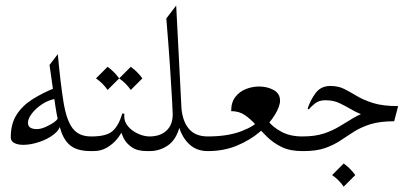

<svg xmlns="http://www.w3.org/2000/svg" viewBox="-20 -554 1499 704"><path d="M313.5 0Q268.6 0 243.4 -16.6Q218.3 -33.2 204.8 -70.3Q191.4 -107.4 182.6 -168Q173.8 -228.5 161.6 -315.9L191.9 -355.5Q202.1 -245.6 212.9 -179.4Q223.6 -113.3 246.3 -83.5Q269 -53.7 313.5 -53.7Q318.8 -53.7 325 -48.8Q331.1 -43.9 331.1 -26.9Q331.1 -8.8 324.2 -4.4Q317.4 0 313.5 0ZM65.4 -22.9Q45.9 -22.9 32.7 -29.5Q19.5 -36.1 19.5 -50.8Q19.5 -100.1 40.8 -133.3Q62 -166.5 98.6 -189.7Q135.3 -212.9 180.2 -231L184.1 -191.9Q156.7 -187 133.5 -171.4Q110.4 -155.8 96.4 -137.2Q82.5 -118.7 82.5 -103.5Q82.5 -80.6 115.7 -80.6Q128.9 -80.6 147.5 -88.6Q166 -96.7 179.7 -106.9Q193.4 -117.2 192.4 -124L201.7 -99.1Q199.2 -77.6 176.3 -60.3Q153.3 -43 122.6 -33Q91.8 -22.9 65.4 -22.9Z M313.5 0Q301.8 0 299.1 -5.6Q296.4 -11.2 296.4 -25.9Q296.4 -40.5 299.1 -47.1Q301.8 -53.7 313.5 -53.7H315.9Q371.1 -53.7 393.3 -74Q415.5 -94.2 428.7 -138.2L436 -136.7Q435.5 -133.8 435.5 -127.9Q435.5 -106.4 450.4 -89.6Q465.3 -72.8 487.1 -63.2Q508.8 -53.7 528.3 -53.7H530.8Q553.2 -53.7 553.2 -25.9Q553.2 -11.2 548.3 -5.6Q543.5 0 530.8 0H518.6Q483.9 0 463.6 -13.9Q443.4 -27.8 433.8 -46.6Q424.3 -65.4 421.4 -79.6L428.7 -76.2Q423.8 -62 408.9 -43.9Q394 -25.9 372.3 -12.9Q350.6 0 323.2 0ZM374.5 -309.1Q398.9 -291.5 417 -266.6L374.5 -224.1Q357.9 -248.5 332 -266.6ZM459.5 -309.1Q483.9 -291.5 502 -266.6L459.5 -224.1Q442.9 -248.5 417 -266.6Z M626 -533.7 645.5 -154.8Q650.4 -106.9 673.8 -80.3Q697.3 -53.7 742.2 -53.7Q749.5 -53.7 755.6 -48.8Q761.7 -43.9 761.7 -26.9Q761.7 -9.8 755.6 -4.9Q749.5 0 742.2 0Q701.2 0 674.8 -24.4Q648.4 -48.8 636.2 -88.9L638.7 -89.8Q626.5 -42.5 596.2 -21.2Q565.9 0 528.3 0Q520 0 514.6 -4.9Q509.3 -9.8 509.3 -26.9Q509.3 -43.9 514.6 -48.8Q520 -53.7 528.3 -53.7Q567.4 -53.7 590.3 -75Q613.3 -96.2 613.3 -134.8Q613.3 -145 610.6 -193.1Q607.9 -241.2 602.8 -317.4Q597.7 -393.6 589.8 -486.3Z M827.6 -146.5Q827.6 -179.2 843.3 -199Q858.9 -218.8 882.3 -227.8Q905.8 -236.8 929.7 -236.8Q960 -236.8 983.4 -223.9Q1006.8 -210.9 1006.8 -185.1Q1006.8 -164.1 987.8 -132.8Q968.8 -101.6 933.6 -71.3Q898.4 -41 849.9 -20.5Q801.3 0 742.2 0Q736.3 0 731.2 -5.4Q726.1 -10.7 726.1 -27.8Q726.1 -44.9 731.2 -49.3Q736.3 -53.7 742.2 -53.7Q814.9 -53.7 865.2 -73Q915.5 -92.3 927.7 -112.8H961.4Q978.5 -88.9 1011 -71.3Q1043.5 -53.7 1088.4 -53.7Q1092.3 -53.7 1097.7 -49.3Q1103 -44.9 1103 -27.8Q1103 -10.7 1097.7 -5.4Q1092.3 0 1088.4 0Q1043.5 0 1012.9 -14.9Q982.4 -29.8 960.2 -51.5Q938 -73.2 918.9 -95Q899.9 -116.7 878.4 -131.6Q856.9 -146.5 827.6 -146.5Z M1093.3 0Q1081.5 0 1077.1 -5.6Q1072.8 -11.2 1072.8 -25.9Q1072.8 -53.7 1088.4 -53.7Q1134.8 -53.7 1166.7 -64.2Q1198.7 -74.7 1224.4 -90.3Q1250 -106 1276.1 -121.6Q1302.2 -137.2 1335.9 -147.7Q1369.6 -158.2 1418.9 -158.2L1406.2 -117.2Q1356.9 -117.2 1325 -127.7Q1293 -138.2 1269.8 -151.9Q1246.6 -165.5 1224.4 -176Q1202.1 -186.5 1172.9 -186.5Q1149.4 -186.5 1133.8 -173.8Q1118.2 -161.1 1112.8 -152.8L1107.9 -155.3Q1117.7 -186.5 1137.2 -212.6Q1156.7 -238.8 1190.9 -238.8Q1221.2 -238.8 1242.9 -227.5Q1264.6 -216.3 1288.6 -201.9Q1312.5 -187.5 1347.7 -176.3Q1382.8 -165 1439.9 -165L1425.3 -109.4Q1372.6 -109.4 1337.9 -98.4Q1303.2 -87.4 1277.6 -71Q1252 -54.7 1227.5 -38.3Q1203.1 -22 1171.6 -11Q1140.1 0 1093.3 0ZM1240.2 45.4Q1264.6 63 1282.7 87.9L1240.2 130.4Q1223.6 106 1197.8 87.9Z"/></svg>

Font: Lateef ExtraLight
Style: Regular
Weight: 200
Designer: SIL International
Foundry: SIL International
Version: Version 4.200